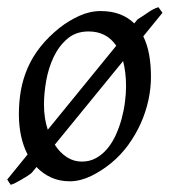

<svg xmlns="http://www.w3.org/2000/svg" viewBox="-27 -488 475 538"><path d="M96.2 -194.8Q96.2 -175.8 98.9 -158Q101.6 -140.1 106.9 -124.5L298.8 -359.9Q271.5 -399.9 221.2 -399.9Q186 -399.9 162.1 -379.6Q138.2 -359.4 123.5 -328.6Q108.9 -297.9 102.5 -262Q96.2 -226.1 96.2 -194.8ZM326.2 -246.1Q326.2 -285.2 317.9 -316.9L126.5 -82.5Q140.6 -60.5 159.9 -47.9Q179.2 -35.2 202.1 -35.2Q224.6 -35.2 242.4 -45.2Q260.3 -55.2 274.2 -72Q288.1 -88.9 297.9 -110.6Q307.6 -132.3 314 -155.8Q320.3 -179.2 323.2 -202.6Q326.2 -226.1 326.2 -246.1ZM396 -272.9Q396 -240.2 388.7 -206.8Q381.3 -173.3 367.2 -141.8Q353 -110.4 332.3 -81.8Q311.5 -53.2 284.2 -30.8Q271.5 -20.5 257.3 -11.2Q243.2 -2 228.5 5.1Q213.9 12.2 198.7 16.1Q183.6 20 168.9 20Q139.6 20 116.2 9.3Q92.8 -1.5 75.2 -20L62 -3.9Q57.6 0 49.8 5.1Q42 10.3 33.4 15.1Q24.9 20 16.8 24.2Q8.8 28.3 2.9 29.8L-6.8 15.1L50.3 -55.2Q38.1 -78.6 32 -107.2Q25.9 -135.7 25.9 -168Q25.9 -203.1 31.7 -235.6Q37.6 -268.1 50.8 -298.3Q64 -328.6 85.9 -356.4Q107.9 -384.3 140.1 -410.2Q165 -429.7 194.8 -443.4Q224.6 -457 254.9 -457Q285.6 -457 309.1 -448Q332.5 -439 349.1 -422.4L358.9 -434.1Q372.6 -442.4 387.9 -453.1Q403.3 -463.9 417 -467.8L428.2 -452.1L374.5 -386.2Q385.7 -363.3 390.9 -334.7Q396 -306.2 396 -272.9Z"/></svg>

Font: Gentium Plus Afr
Style: Italic
Weight: 400
Italic angle: -8°
Designer: J. Victor Gaultney, Annie Olsen, Iska Routamaa, Becca Hirsbrunner
Foundry: SIL International
Version: Version 5.000